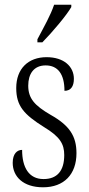

<svg xmlns="http://www.w3.org/2000/svg" viewBox="-20 -786 380 816"><path d="M139 -619V-606H160C204 -651 263 -721 283 -756V-766H210C195 -721 168 -674 139 -619ZM163 10C252 10 305 -45 305 -135C305 -208 275 -253 195 -298C128 -337 100 -367 100 -422C100 -471 123 -508 174 -508C226 -508 254 -471 254 -400C281 -400 294 -419 294 -451C294 -503 252 -543 178 -543C100 -543 49 -494 49 -412C49 -336 81 -300 167 -246C235 -205 253 -174 253 -127C253 -60 223 -25 165 -25C103 -25 74 -74 74 -149C53 -149 34 -133 34 -94C34 -36 78 10 163 10Z"/></svg>

Font: Noto Serif Lao ExtraCondensed Light
Style: Regular
Weight: 300
Width: 2
Designer: Monotype Design Team
Foundry: Monotype Imaging Inc.
Version: Version 2.003